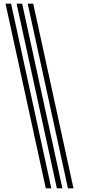

<svg xmlns="http://www.w3.org/2000/svg" viewBox="-20 -820 478 1040"><path d="M258 200 40 -800H10L228 200ZM378 200 160 -800H130L348 200ZM318 200 100 -800H70L288 200Z"/></svg>

Font: Big Shoulders Inline Text Black
Style: Regular
Weight: 900
Designer: Patric King
Foundry: XO Type Co
Version: Version 1.000